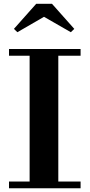

<svg xmlns="http://www.w3.org/2000/svg" viewBox="-20 -1014 482 1034"><path d="M217 -923.5 73.5 -840.5 55 -858.5 175 -993.5H260L380 -858.5L361.5 -840.5ZM28.5 -36.5H139.5V-714H28.5V-750H414V-714H294V-36.5H414V0H28.5Z"/></svg>

Font: Bodoni* 06pt
Style: Bold
Weight: 700
Version: Version 2.3